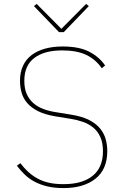

<svg xmlns="http://www.w3.org/2000/svg" viewBox="-20 -947 640 979"><path d="M304 12Q258 12 222 3.5Q186 -5 157.5 -20Q129 -35 107 -56Q85 -77 66 -102L84 -115Q102 -91 123 -71.5Q144 -52 170 -37.5Q196 -23 228.5 -15.5Q261 -8 304 -8Q400 -8 452.5 -50.5Q505 -93 505 -176Q505 -219 491.5 -248.5Q478 -278 455.5 -296.5Q433 -315 403 -325.5Q373 -336 341 -341L261 -354Q208 -363 173.5 -380.5Q139 -398 118.5 -422Q98 -446 90 -475Q82 -504 82 -535Q82 -579 97.5 -612Q113 -645 141.5 -666.5Q170 -688 210 -699Q250 -710 299 -710Q384 -710 435.5 -683Q487 -656 516 -613L499 -599Q468 -644 420 -667Q372 -690 297 -690Q206 -690 155 -651.5Q104 -613 104 -535Q104 -494 117 -466Q130 -438 152 -419.5Q174 -401 203 -390.5Q232 -380 265 -375L345 -362Q400 -353 435.5 -334.5Q471 -316 491 -291Q511 -266 519 -237Q527 -208 527 -177Q527 -83 466.5 -35.5Q406 12 304 12ZM281 -783 153 -916 167 -927 293 -800 419 -927 433 -916 305 -783Z"/></svg>

Font: IBM Plex Mono Thin
Style: Regular
Weight: 100
Monospace: yes
Designer: Mike Abbink, Paul van der Laan, Pieter van Rosmalen
Foundry: Bold Monday
Version: Version 2.3